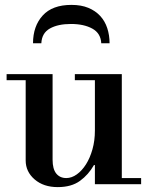

<svg xmlns="http://www.w3.org/2000/svg" viewBox="-20 -753 610 785"><path d="M478 -25H557V0H368V-78H364Q342 -39 307 -13.5Q272 12 216 12Q158 12 121.5 -19.5Q85 -51 85 -97V-425H7V-450H195V-100Q195 -62 210 -43.5Q225 -25 251 -25Q273 -25 294 -40Q315 -55 331.5 -81Q348 -107 358 -142.5Q368 -178 368 -219V-425H286V-450H478ZM115 -576Q115 -646 154.5 -689.5Q194 -733 272 -733Q312 -733 341 -721Q370 -709 389.5 -688Q409 -667 418.5 -638Q428 -609 428 -576H394Q392 -617 357.5 -636Q323 -655 270 -655Q217 -655 184 -636.5Q151 -618 149 -576Z"/></svg>

Font: Libre Bodoni
Style: Regular
Weight: 400
Designer: Pablo Impallari, Rodrigo Fuenzalida
Foundry: Pablo Impallari, Rodrigo Fuenzalida
Version: Version 1.001; ttfautohint (v1.5.65-e2d9)